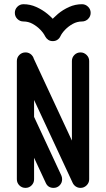

<svg xmlns="http://www.w3.org/2000/svg" viewBox="-20 -914 515 934"><path d="M62 -617.2Q62 -634.5 74.2 -646.8Q86.5 -659 104 -659Q121.5 -659 133.6 -646.8Q145.8 -634.5 145.8 -617.2V-42Q145.8 -24.5 133.6 -12.2Q121.5 0 104 0Q86.5 0 74.2 -12.2Q62 -24.5 62 -42ZM278.2 -60.8Q282.2 -52.2 282.2 -42Q282.2 -24.5 270.1 -12.2Q258 0 240.5 0Q214.2 0 203.2 -23L67.5 -314.8Q65.2 -318.8 64.4 -323.5Q63.5 -328.2 63.5 -333.8Q63.5 -350.2 75.8 -362.9Q88 -375.5 105.5 -375.5Q131.8 -375.5 142.8 -351.8ZM329.8 -617.2Q329.8 -634.5 342 -646.8Q354.2 -659 371.8 -659Q388.5 -659 401.1 -646.8Q413.8 -634.5 413.8 -617.2V-42Q413.8 -24.5 401.1 -12.2Q388.5 0 371.8 0Q354.2 0 342 -12.2Q329.8 -24.5 329.8 -42ZM409 -60Q411.2 -56.2 412.5 -51.4Q413.8 -46.5 413.8 -42Q413.8 -24.5 401.1 -12.2Q388.5 0 371.8 0Q359 0 349 -6.8Q339 -13.5 333.8 -23.8L66 -599Q63.8 -603.8 62.9 -608.1Q62 -612.5 62 -617.2Q62 -634.5 74.2 -646.8Q86.5 -659 104 -659Q116.5 -659 126.5 -652.6Q136.5 -646.2 141.2 -635.2ZM199.8 -737Q192.2 -752.8 176.1 -769.5Q160 -786.2 138.9 -797.9Q117.8 -809.5 94.2 -809.5Q76.8 -809.5 64.5 -821.8Q52.2 -834 52.2 -851.5Q52.2 -869 64.5 -881.2Q76.8 -893.5 94.2 -893.5Q126.5 -893.5 156.5 -880Q186.5 -866.5 211 -846.4Q235.5 -826.2 250.8 -806.2H222.5Q238 -826.2 262 -846.4Q286 -866.5 316 -880Q346 -893.5 379 -893.5Q395.8 -893.5 408.4 -881.2Q421 -869 421 -851.5Q421 -834 408.4 -821.8Q395.8 -809.5 379 -809.5Q355.5 -809.5 334.2 -797.9Q313 -786.2 296.9 -769.5Q280.8 -752.8 273.5 -737Q268.8 -726.8 259.2 -720.4Q249.8 -714 237 -714Q223.5 -714 214.4 -720.4Q205.2 -726.8 199.8 -737Z"/></svg>

Font: Libertine-Super Thin
Style: Regular
Weight: 100
Designer: Bastien Sozeau
Foundry: NBR — Bastien Sozeau
Version: Version 2.003;gftools[0.9.33]